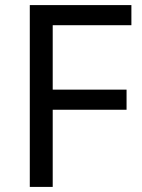

<svg xmlns="http://www.w3.org/2000/svg" viewBox="-20 -734 559 754"><path d="M187 0H97V-714H496V-635H187V-382H477V-303H187Z"/></svg>

Font: Noto Sans Nushu
Style: Regular
Weight: 400
Designer: Lisa Huang
Foundry: Lisa Huang
Version: Version 1.003; ttfautohint (v1.8.4.7-5d5b)